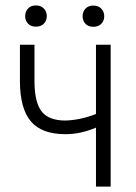

<svg xmlns="http://www.w3.org/2000/svg" viewBox="-20 -695 508 715"><path d="M392.1 0H337.4V-219.7Q279.8 -195.3 224.1 -195.3Q135.3 -195.3 95 -242.9Q54.7 -290.5 54.2 -391.6V-528.3H108.4V-387.7Q109.4 -311.5 136 -278.8Q162.6 -246.1 224.1 -246.1Q279.8 -248 337.4 -270.5V-528.3H392.1ZM287.6 -634.3Q287.6 -651.4 298.3 -662.8Q309.1 -674.3 327.6 -674.3Q346.2 -674.3 357.2 -662.8Q368.2 -651.4 368.2 -634.3Q368.2 -617.7 357.2 -606.4Q346.2 -595.2 327.6 -595.2Q309.1 -595.2 298.3 -606.4Q287.6 -617.7 287.6 -634.3ZM73.7 -634.8Q73.7 -651.9 84.5 -663.3Q95.2 -674.8 113.8 -674.8Q132.3 -674.8 143.3 -663.3Q154.3 -651.9 154.3 -634.8Q154.3 -618.2 143.3 -606.9Q132.3 -595.7 113.8 -595.7Q95.2 -595.7 84.5 -606.9Q73.7 -618.2 73.7 -634.8Z"/></svg>

Font: MAUL Condensed Light
Style: Light
Weight: 300
Designer: MAUL
Version: Version 2.137; 2017; ttfautohint (v1.8.3)